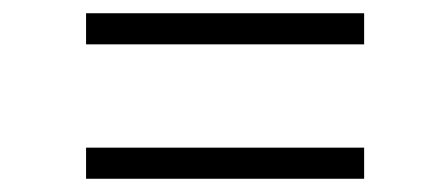

<svg xmlns="http://www.w3.org/2000/svg" viewBox="-20 -502 668 290"><path d="M530 -232H110V-279H530ZM530 -435H110V-482H530Z"/></svg>

Font: Tilda Sans Light
Style: Regular
Weight: 300
Designer: ParaType Ltd
Foundry: ParaType Ltd
Version: Version 1.009